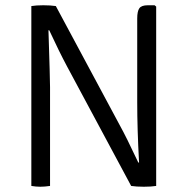

<svg xmlns="http://www.w3.org/2000/svg" viewBox="-20 -706 711 729"><path d="M567 -686 573 -681V0Q554 3 526 3Q498 3 478 0L235 -453Q205 -509 167 -591H164Q170 -405 170 -375V0Q149 3 133 3Q117 3 99 0V-683Q117 -686 144.5 -686Q172 -686 192 -683L435 -230Q459 -187 505 -89H508Q501 -217 501 -317V-636Q501 -663 509 -674.5Q517 -686 541 -686Z"/></svg>

Font: Signika
Style: Light
Weight: 300
Designer: Anna Giedrys
Foundry: Anna Giedrys
Version: Version 1.001